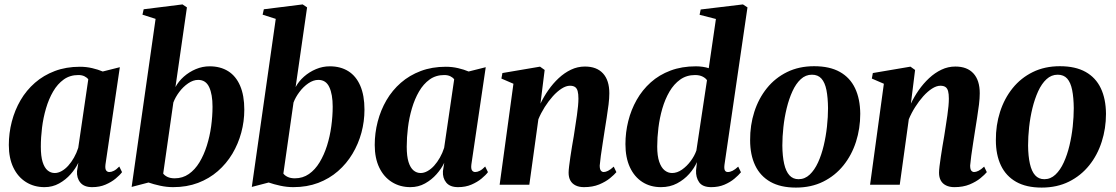

<svg xmlns="http://www.w3.org/2000/svg" viewBox="-20 -837 5056 870"><path d="M458 -92.5Q455.5 -72.5 460.8 -65Q466 -57.5 475.5 -57.5Q485 -57.5 496.2 -63.2Q507.5 -69 520.5 -82.5L533 -57Q523.5 -44 504.2 -28Q485 -12 458.2 -0.5Q431.5 11 397.5 11Q361 11 344 -9.8Q327 -30.5 329 -61.5L335 -99.5Q322.5 -73 300.2 -47.8Q278 -22.5 248 -5.8Q218 11 181.5 11Q134.5 11 97.8 -12Q61 -35 40.5 -77.8Q20 -120.5 20 -180Q20 -234 33.5 -286Q47 -338 73.2 -383Q99.5 -428 138.5 -462Q177.5 -496 228.5 -515.2Q279.5 -534.5 342 -534.5Q371 -534.5 397.8 -528.2Q424.5 -522 445.5 -513L523 -532.5ZM380 -477.5Q374.5 -485.5 363 -491.2Q351.5 -497 335 -497Q297 -497 268.8 -476.8Q240.5 -456.5 220.8 -422.5Q201 -388.5 188.5 -346Q176 -303.5 170.5 -258.8Q165 -214 165 -172.5Q165 -129 173.2 -102.8Q181.5 -76.5 195.8 -64.8Q210 -53 228 -53Q243.5 -53 259.2 -61.8Q275 -70.5 289.2 -86.2Q303.5 -102 315.2 -122.8Q327 -143.5 334.5 -167Z M775 -442.5Q789 -468.5 813 -489.8Q837 -511 867.2 -523.8Q897.5 -536.5 930 -536.5Q978.5 -536.5 1013.8 -514.5Q1049 -492.5 1068 -448.5Q1087 -404.5 1087 -340Q1087 -287 1073.2 -236Q1059.5 -185 1032.8 -140.2Q1006 -95.5 967 -61.5Q928 -27.5 877.2 -8.2Q826.5 11 764.5 11Q735.5 11 705.5 4.5Q675.5 -2 653 -10L576.5 10L685 -751.5L625.5 -770.5L631 -795L807 -817L827 -803.5ZM719.5 -50.5Q726 -41.5 739.2 -35.2Q752.5 -29 771.5 -29Q807.5 -29 835.5 -48.5Q863.5 -68 883.8 -101.5Q904 -135 917.2 -177Q930.5 -219 936.8 -264.8Q943 -310.5 943 -353.5Q943 -409.5 927.8 -442.2Q912.5 -475 878 -475Q855.5 -475 832.8 -459.5Q810 -444 792.2 -420.2Q774.5 -396.5 765.5 -372.5Z M1319.5 -442.5Q1333.5 -468.5 1357.5 -489.8Q1381.5 -511 1411.8 -523.8Q1442 -536.5 1474.5 -536.5Q1523 -536.5 1558.2 -514.5Q1593.5 -492.5 1612.5 -448.5Q1631.5 -404.5 1631.5 -340Q1631.5 -287 1617.8 -236Q1604 -185 1577.2 -140.2Q1550.5 -95.5 1511.5 -61.5Q1472.5 -27.5 1421.8 -8.2Q1371 11 1309 11Q1280 11 1250 4.5Q1220 -2 1197.5 -10L1121 10L1229.5 -751.5L1170 -770.5L1175.5 -795L1351.5 -817L1371.5 -803.5ZM1264 -50.5Q1270.5 -41.5 1283.8 -35.2Q1297 -29 1316 -29Q1352 -29 1380 -48.5Q1408 -68 1428.2 -101.5Q1448.5 -135 1461.8 -177Q1475 -219 1481.2 -264.8Q1487.5 -310.5 1487.5 -353.5Q1487.5 -409.5 1472.2 -442.2Q1457 -475 1422.5 -475Q1400 -475 1377.2 -459.5Q1354.5 -444 1336.8 -420.2Q1319 -396.5 1310 -372.5Z M2116 -92.5Q2113.5 -72.5 2118.8 -65Q2124 -57.5 2133.5 -57.5Q2143 -57.5 2154.2 -63.2Q2165.5 -69 2178.5 -82.5L2191 -57Q2181.5 -44 2162.2 -28Q2143 -12 2116.2 -0.5Q2089.5 11 2055.5 11Q2019 11 2002 -9.8Q1985 -30.5 1987 -61.5L1993 -99.5Q1980.5 -73 1958.2 -47.8Q1936 -22.5 1906 -5.8Q1876 11 1839.5 11Q1792.5 11 1755.8 -12Q1719 -35 1698.5 -77.8Q1678 -120.5 1678 -180Q1678 -234 1691.5 -286Q1705 -338 1731.2 -383Q1757.5 -428 1796.5 -462Q1835.5 -496 1886.5 -515.2Q1937.5 -534.5 2000 -534.5Q2029 -534.5 2055.8 -528.2Q2082.5 -522 2103.5 -513L2181 -532.5ZM2038 -477.5Q2032.5 -485.5 2021 -491.2Q2009.5 -497 1993 -497Q1955 -497 1926.8 -476.8Q1898.5 -456.5 1878.8 -422.5Q1859 -388.5 1846.5 -346Q1834 -303.5 1828.5 -258.8Q1823 -214 1823 -172.5Q1823 -129 1831.2 -102.8Q1839.5 -76.5 1853.8 -64.8Q1868 -53 1886 -53Q1901.5 -53 1917.2 -61.8Q1933 -70.5 1947.2 -86.2Q1961.5 -102 1973.2 -122.8Q1985 -143.5 1992.5 -167Z M2429 -367.5Q2444 -399 2464.8 -428.8Q2485.5 -458.5 2511.5 -482.8Q2537.5 -507 2567.2 -521.2Q2597 -535.5 2630.5 -535.5Q2684 -535.5 2712.5 -504.2Q2741 -473 2741 -414.5Q2741 -392 2737.5 -363.2Q2734 -334.5 2729 -303.5Q2724 -272.5 2719.5 -243.5Q2715.5 -216.5 2710.8 -187Q2706 -157.5 2702.5 -131Q2699 -104.5 2697.5 -87Q2697.5 -70 2702.8 -63.8Q2708 -57.5 2715.5 -57.5Q2724 -57.5 2735.2 -63Q2746.5 -68.5 2761 -82L2773 -57Q2763.5 -45.5 2744 -29.5Q2724.5 -13.5 2695 -1.2Q2665.5 11 2626 11Q2604 11 2588.2 3.2Q2572.5 -4.5 2564.5 -19Q2556.5 -33.5 2556.5 -54.5Q2556.5 -65 2558.8 -83.8Q2561 -102.5 2564.5 -126Q2568 -149.5 2572 -174Q2576 -198.5 2580 -220.5Q2583.5 -244 2587.2 -268Q2591 -292 2594.2 -314.5Q2597.5 -337 2599.2 -356.5Q2601 -376 2601 -390Q2601 -411.5 2597.5 -424.2Q2594 -437 2585.5 -442.8Q2577 -448.5 2562.5 -448.5Q2545 -448.5 2524.8 -435.5Q2504.5 -422.5 2485 -400.8Q2465.5 -379 2448.2 -351.8Q2431 -324.5 2419.5 -296.5L2378.5 0H2244L2306.5 -457.5L2252 -481L2256.5 -506L2427 -535L2448 -520Z M3263 -92Q3260.5 -74 3264.2 -65.8Q3268 -57.5 3278 -57.5Q3288 -57.5 3299.5 -63.2Q3311 -69 3325 -82L3337.5 -56.5Q3327 -43.5 3308 -27.5Q3289 -11.5 3262.5 -0.2Q3236 11 3203 11Q3163.5 11 3148 -11.2Q3132.5 -33.5 3134 -65L3138 -102.5Q3126 -75 3103 -49Q3080 -23 3047.8 -6Q3015.5 11 2975 11Q2927 11 2890.8 -12.2Q2854.5 -35.5 2834.2 -79.2Q2814 -123 2814 -184Q2814 -237 2826.8 -288.2Q2839.5 -339.5 2865 -384.5Q2890.5 -429.5 2928.8 -463.8Q2967 -498 3018.2 -517.2Q3069.5 -536.5 3133.5 -536.5Q3149 -536.5 3164.5 -534.2Q3180 -532 3191.5 -528L3224 -751L3150 -770L3155 -794L3346.5 -817L3367 -803.5ZM3183.5 -473.5Q3177.5 -483 3163.5 -490Q3149.5 -497 3129.5 -497Q3091 -497 3062.2 -476.5Q3033.5 -456 3013.5 -421.8Q2993.5 -387.5 2981.2 -345.2Q2969 -303 2963.5 -258.2Q2958 -213.5 2958 -173Q2958 -130.5 2967.2 -103.8Q2976.5 -77 2991.8 -65Q3007 -53 3025.5 -53Q3048 -53 3070 -68.2Q3092 -83.5 3109.5 -107Q3127 -130.5 3135.5 -155Z M3669 -537Q3739.5 -537 3785.5 -511.2Q3831.5 -485.5 3854.5 -437.2Q3877.5 -389 3878 -321Q3878 -255 3858.8 -194.8Q3839.5 -134.5 3802 -87.8Q3764.5 -41 3710.2 -14Q3656 13 3586.5 13Q3517 13 3471 -13Q3425 -39 3402 -87.2Q3379 -135.5 3379 -201.5Q3378.5 -269.5 3398 -330.2Q3417.5 -391 3455 -437.5Q3492.5 -484 3546.5 -510.5Q3600.5 -537 3669 -537ZM3659 -498.5Q3630.5 -498.5 3608.5 -478.2Q3586.5 -458 3570.8 -423.5Q3555 -389 3544.8 -347Q3534.5 -305 3529.8 -261Q3525 -217 3525 -177.5Q3525.5 -129 3533.2 -94.8Q3541 -60.5 3557 -42.8Q3573 -25 3598.5 -25Q3627 -25 3649 -45.8Q3671 -66.5 3686.8 -101Q3702.5 -135.5 3712.5 -177.5Q3722.5 -219.5 3727.2 -263.5Q3732 -307.5 3732 -347Q3731.5 -395 3724.8 -429Q3718 -463 3702.2 -480.8Q3686.5 -498.5 3659 -498.5Z M4107.5 -367.5Q4122.5 -399 4143.2 -428.8Q4164 -458.5 4190 -482.8Q4216 -507 4245.8 -521.2Q4275.5 -535.5 4309 -535.5Q4362.5 -535.5 4391 -504.2Q4419.5 -473 4419.5 -414.5Q4419.5 -392 4416 -363.2Q4412.5 -334.5 4407.5 -303.5Q4402.5 -272.5 4398 -243.5Q4394 -216.5 4389.2 -187Q4384.5 -157.5 4381 -131Q4377.5 -104.5 4376 -87Q4376 -70 4381.2 -63.8Q4386.5 -57.5 4394 -57.5Q4402.5 -57.5 4413.8 -63Q4425 -68.5 4439.5 -82L4451.5 -57Q4442 -45.5 4422.5 -29.5Q4403 -13.5 4373.5 -1.2Q4344 11 4304.5 11Q4282.5 11 4266.8 3.2Q4251 -4.5 4243 -19Q4235 -33.5 4235 -54.5Q4235 -65 4237.2 -83.8Q4239.5 -102.5 4243 -126Q4246.5 -149.5 4250.5 -174Q4254.5 -198.5 4258.5 -220.5Q4262 -244 4265.8 -268Q4269.5 -292 4272.8 -314.5Q4276 -337 4277.8 -356.5Q4279.5 -376 4279.5 -390Q4279.5 -411.5 4276 -424.2Q4272.5 -437 4264 -442.8Q4255.5 -448.5 4241 -448.5Q4223.5 -448.5 4203.2 -435.5Q4183 -422.5 4163.5 -400.8Q4144 -379 4126.8 -351.8Q4109.5 -324.5 4098 -296.5L4057 0H3922.5L3985 -457.5L3930.5 -481L3935 -506L4105.5 -535L4126.5 -520Z M4782.5 -537Q4853 -537 4899 -511.2Q4945 -485.5 4968 -437.2Q4991 -389 4991.5 -321Q4991.5 -255 4972.2 -194.8Q4953 -134.5 4915.5 -87.8Q4878 -41 4823.8 -14Q4769.5 13 4700 13Q4630.5 13 4584.5 -13Q4538.5 -39 4515.5 -87.2Q4492.5 -135.5 4492.5 -201.5Q4492 -269.5 4511.5 -330.2Q4531 -391 4568.5 -437.5Q4606 -484 4660 -510.5Q4714 -537 4782.5 -537ZM4772.5 -498.5Q4744 -498.5 4722 -478.2Q4700 -458 4684.2 -423.5Q4668.5 -389 4658.2 -347Q4648 -305 4643.2 -261Q4638.5 -217 4638.5 -177.5Q4639 -129 4646.8 -94.8Q4654.5 -60.5 4670.5 -42.8Q4686.5 -25 4712 -25Q4740.5 -25 4762.5 -45.8Q4784.5 -66.5 4800.2 -101Q4816 -135.5 4826 -177.5Q4836 -219.5 4840.8 -263.5Q4845.5 -307.5 4845.5 -347Q4845 -395 4838.2 -429Q4831.5 -463 4815.8 -480.8Q4800 -498.5 4772.5 -498.5Z"/></svg>

Font: Merriweather 96pt
Style: Bold Italic
Weight: 700
Italic angle: -7.8°
Version: Version 2.101